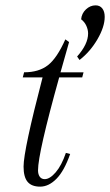

<svg xmlns="http://www.w3.org/2000/svg" viewBox="-20 -685 411 717"><path d="M201 -396Q122 -113 122 -49Q122 -34 128.5 -25Q135 -16 147 -16Q166 -16 188 -41.5Q210 -67 226 -114L242 -110Q220 -47 191 -17.5Q162 12 130 12Q98 12 83 -6Q68 -24 68 -63Q68 -124 139 -396H65L70 -415Q125 -415 159 -441.5Q193 -468 224 -538L238 -528L206 -415H292L287 -396ZM283 -613Q285 -635 301 -650Q317 -665 337 -665Q353 -665 362 -653.5Q371 -642 371 -622Q371 -585 344 -538.5Q317 -492 277 -461L268 -474Q309 -520 309 -560Q309 -574 302.5 -588.5Q296 -603 283 -613Z"/></svg>

Font: Arapey
Style: Italic
Weight: 400
Italic angle: -12°
Designer: Eduardo Rodriguez Tunni
Foundry: Eduardo Rodriguez Tunni
Version: Version 3.000